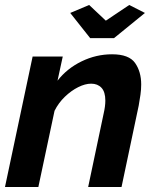

<svg xmlns="http://www.w3.org/2000/svg" viewBox="-24 -751 626 771"><path d="M107 -524H228L207 -427Q245 -476 303.5 -504.5Q362 -533 426 -533Q494 -533 518.5 -498Q543 -463 543 -412Q543 -392 540 -370.5Q537 -349 533 -327L464 0H330L392 -294Q399 -324 399 -347Q399 -382 383.5 -398.5Q368 -415 342 -415Q318 -415 290 -401Q262 -387 236.5 -362.5Q211 -338 195 -306L130 0H-4ZM258 -699 334 -731 401 -668 495 -731 558 -699 434 -598H338Z"/></svg>

Font: Raleway
Style: Bold Italic
Weight: 700
Italic angle: -12°
Designer: Matt McInerney, Pablo Impallari, Rodrigo Fuenzalida
Foundry: Matt McInerney, Pablo Impallari, Rodrigo Fuenzalida
Version: Version 4.101;RELEASE